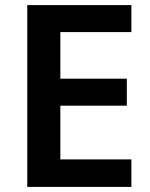

<svg xmlns="http://www.w3.org/2000/svg" viewBox="-20 -734 589 754"><path d="M496 0H87V-714H496V-608H217V-425H478V-319H217V-108H496Z"/></svg>

Font: Noto Sans Hebrew Thin SemiBold
Style: Regular
Weight: 600
Version: Version 3.001